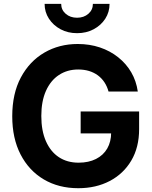

<svg xmlns="http://www.w3.org/2000/svg" viewBox="-20 -966 788 996"><path d="M386.2 10.3Q284.2 10.3 207 -35.4Q129.9 -81.1 86.7 -164.8Q43.5 -248.5 43.5 -362.8Q43.5 -480.5 88.4 -564.5Q133.3 -648.4 210.2 -693.1Q287.1 -737.8 383.3 -737.8Q444.8 -737.8 498 -720Q551.3 -702.1 593 -668.9Q634.8 -635.7 660.9 -590.8Q687 -545.9 694.8 -491.2H543Q535.6 -518.1 521.7 -539.1Q507.8 -560.1 487.8 -575Q467.8 -589.8 442.1 -597.7Q416.5 -605.5 385.7 -605.5Q329.1 -605.5 285.9 -577.1Q242.7 -548.8 218.5 -494.9Q194.3 -440.9 194.3 -364.3Q194.3 -287.6 218.3 -233.4Q242.2 -179.2 285.4 -150.6Q328.6 -122.1 387.7 -122.1Q439.9 -122.1 478 -141.4Q516.1 -160.6 536.4 -195.8Q556.6 -231 556.6 -278.3L588.4 -273.9H398.4V-387.7H701.7V-296.4Q701.7 -201.7 661.1 -133.1Q620.6 -64.5 549.3 -27.1Q478 10.3 386.2 10.3ZM379.9 -793.9Q332 -793.9 294.2 -814.2Q256.3 -834.5 233.9 -868.9Q211.4 -903.3 211.4 -945.8H297.4Q297.4 -915 320.8 -894.5Q344.2 -874 379.9 -874Q415 -874 438.5 -894.5Q461.9 -915 461.9 -945.8H548.3Q548.3 -903.3 526.1 -868.9Q503.9 -834.5 465.8 -814.2Q427.7 -793.9 379.9 -793.9Z"/></svg>

Font: Inter 17pt
Style: Bold
Weight: 700
Version: Version 4.001;git-66647c0bb